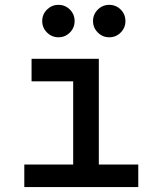

<svg xmlns="http://www.w3.org/2000/svg" viewBox="-20 -755 626 775"><path d="M78.1 0V-90.8H275.4V-426.8H107.4V-517.6H378.9V-90.8H538.1V0ZM215.8 -604.5Q189 -604.5 169.7 -623.8Q150.4 -643.1 150.4 -669.9Q150.4 -697.3 169.7 -716.3Q189 -735.4 215.8 -735.4Q243.2 -735.4 262.2 -716.3Q281.2 -697.3 281.2 -669.9Q281.2 -643.1 262.2 -623.8Q243.2 -604.5 215.8 -604.5ZM420.9 -604.5Q394 -604.5 374.8 -623.8Q355.5 -643.1 355.5 -669.9Q355.5 -697.3 374.8 -716.3Q394 -735.4 420.9 -735.4Q448.2 -735.4 467.3 -716.3Q486.3 -697.3 486.3 -669.9Q486.3 -643.1 467.3 -623.8Q448.2 -604.5 420.9 -604.5Z"/></svg>

Font: CaskaydiaMono NF
Style: Regular
Weight: 400
Designer: Aaron Bell
Foundry: Saja Typeworks
Version: Version 2111.001; ttfautohint (v1.8.4);Nerd Fonts 3.1.1